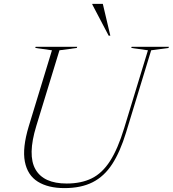

<svg xmlns="http://www.w3.org/2000/svg" viewBox="-20 -955 886 985"><path d="M166 -308Q120.5 -159 162 -86.2Q203.5 -13.5 322 -13.5Q396.5 -13.5 450.5 -40Q504.5 -66.5 544.5 -128.8Q584.5 -191 617 -297.5L739 -697L653.5 -709L655.5 -715H846.5L844.5 -709L755.5 -697L626.5 -274.5Q596.5 -176.5 555.8 -113.5Q515 -50.5 455.5 -20.2Q396 10 310.5 10Q227 10 174 -23Q121 -56 107.5 -126Q94 -196 127.5 -307L246.5 -697L161 -709L163 -715H376L374 -709L285 -697ZM546 -772H537.5L453.5 -932V-935H507.5Z"/></svg>

Font: Newsreader Display ExtraLight
Style: Italic
Weight: 275
Italic angle: -17°
Designer: Hugues Gentile
Foundry: Production Type
Version: Version 1.002